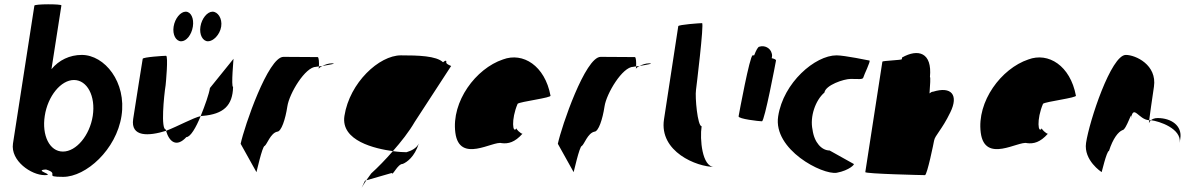

<svg xmlns="http://www.w3.org/2000/svg" viewBox="-20 -810 5521 888"><path d="M40 -146C28 -66 125 0 186 0C240 0 130 -23 193 -26C260 -6 177 8 272 8C378 8 518 -118 542 -274C566 -430 464 -556 358 -556C303 -556 252 -532 218 -490L264 -785C265 -792 140 -792 139 -784ZM187 -274C201 -366 262 -440 322 -440C383 -440 423 -366 409 -274C395 -184 333 -109 271 -109C209 -109 173 -184 187 -274Z M596 -260C583 -175 668 -180 748 -205C747 -207 748 -209 747 -211C723 -211 738 -366 746 -416C747 -424 759 -552 748 -552C738 -552 641 -546 640 -538C640 -538 608 -340 596 -260ZM783 -687C777 -649 794 -619 818 -619C842 -619 866 -649 872 -687C878 -725 863 -756 839 -756C815 -756 789 -725 783 -687ZM748 -205C763 -153 797 -127 842 -176C861 -176 887 -221 908 -273C873 -265 805 -227 748 -205ZM907 -687C901 -649 918 -619 942 -619C966 -619 997 -649 1003 -687C1009 -725 987 -756 963 -756C939 -756 913 -725 907 -687ZM908 -273C912 -274 914 -274 917 -274C1014 -282 1056 -322 1058 -408C1048 -408 1061 -546 1060 -538L951 -403C947 -376 928 -322 908 -273Z M1093 -145 1166 -14C1165 -6 1193 -135 1204 -135C1215 -142 1231 -194 1262 -201C1281 -201 1300 -258 1309 -318C1318 -378 1392 -501 1442 -501C1442 -501 1447 -502 1455 -503C1456 -520 1455 -546 1449 -546C1449 -546 1344 -547 1291 -547C1220 -547 1110 -225 1093 -145ZM1455 -503C1455 -498 1454 -494 1454 -491C1454 -494 1461 -500 1471 -505C1465 -504 1460 -504 1455 -503ZM1471 -505C1502 -510 1542 -517 1515 -517C1499 -517 1483 -511 1471 -505Z M1573 -274C1555 -158 1716 -122 1797 -111C1835 -154 1872 -201 1898 -246L2066 -504C2073 -504 2042 -512 2044 -522C2046 -533 2038 -530 2029 -522C1998 -552 1913 -554 1834 -554C1734 -554 1597 -428 1573 -274ZM1668 26C1645 76 1649 62 1674 24ZM1674 24 1792 -10C1796 6 1818 -52 1843 -52C1862 -60 1897 -84 1917 -146C1906 -124 1883 -113 1860 -106C1848 -106 1824 -107 1797 -111C1763 -72 1728 -36 1697 -8C1688 4 1680 15 1674 24Z M2086 -196C2105 -52 2261 -160 2300 -148C2331 -144 2361 -152 2396 -191C2388 -193 2366 -212 2369 -217C2351 -188 2343 -257 2374 -330C2384 -340 2534 -358 2526 -368C2500 -506 2399 -570 2306 -535C2181 -493 2067 -341 2086 -196ZM2369 -217V-218ZM2397 -192 2396 -191C2398 -191 2398 -191 2397 -190Z M2560 -145 2633 -14C2632 -6 2660 -135 2671 -135C2682 -142 2698 -194 2729 -201C2748 -201 2767 -258 2776 -318C2785 -378 2859 -501 2909 -501C2909 -501 2914 -502 2922 -503C2923 -520 2922 -546 2916 -546C2916 -546 2811 -547 2758 -547C2687 -547 2577 -225 2560 -145ZM2922 -503C2922 -498 2921 -494 2921 -491C2921 -494 2928 -500 2938 -505C2932 -504 2927 -504 2922 -503ZM2938 -505C2969 -510 3009 -517 2982 -517C2966 -517 2950 -511 2938 -505Z M3051 -258C3028 -108 3203 -38 3283 -38C3227 -38 3216 -167 3225 -226C3206 -227 3194 -361 3199 -394C3200 -401 3237 -703 3227 -703C3217 -703 3118 -696 3117 -689Z M3396 -272C3394 -260 3491 -249 3504 -249C3516 -249 3567 -518 3569 -530C3570 -534 3562 -538 3549 -541C3551 -548 3552 -556 3549 -564C3543 -588 3516 -602 3492 -594C3486 -594 3477 -578 3468 -554H3461C3448 -554 3398 -284 3396 -272Z M3579 -272C3555 -118 3784 0 3850 -11C3909 -22 3936 -52 3928 -52L3817 -114C3781 -114 3746 -150 3738 -210C3725 -270 3751 -346 3793 -382C3798 -416 3882 -445 3915 -445C3949 -445 3971 -441 3973 -452C3975 -462 4009 -530 4001 -530C4001 -530 3886 -554 3849 -554C3750 -554 3603 -428 3579 -272Z M3982 -14C3981 -6 4248 0 4258 0C4268 0 4299 -152 4300 -159C4304 -184 4336 -209 4375 -290C4415 -371 4380 -412 4296 -386C4290 -386 4285 -383 4279 -378C4282 -416 4284 -454 4281 -454C4292 -568 4226 -586 4152 -544L4151 -536C4149 -532 4062 -529 4061 -525Z M4516 -196C4535 -52 4691 -160 4730 -148C4761 -144 4791 -152 4826 -191C4818 -193 4796 -212 4799 -217C4781 -188 4773 -257 4804 -330C4814 -340 4964 -358 4956 -368C4930 -506 4829 -570 4736 -535C4611 -493 4497 -341 4516 -196ZM4799 -217V-218ZM4827 -192 4826 -191C4828 -191 4828 -191 4827 -190Z M5003 -149C4991 -68 5075 -14 5075 -14C5074 -6 5098 -112 5109 -112C5128 -171 5152 -200 5171 -208C5190 -208 5219 -314 5211 -261C5222 -331 5246 -256 5295 -254C5299 -281 5307 -346 5317 -409C5332 -510 5232 -556 5187 -556C5119 -556 5018 -250 5003 -149ZM5295 -254C5295 -246 5293 -242 5294 -241C5293 -237 5295 -246 5303 -254ZM5303 -254C5341 -250 5446 -215 5436 -149L5439 -170C5448 -228 5398 -264 5334 -264C5319 -264 5309 -259 5303 -254Z"/></svg>

Font: Ampere
Style: SuCndIta
Weight: 400
Version: Version 1